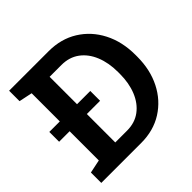

<svg xmlns="http://www.w3.org/2000/svg" viewBox="-179 -879 1047 1047"><g transform="rotate(-45 344.5 -355.5)"><path d="M29.8 0V-80.1L106.9 -96.2V-614.3L29.8 -630.4V-710.9H335Q429.7 -710.9 502 -666Q574.2 -621.1 614.7 -542.5Q655.3 -463.9 655.3 -361.8V-348.6Q655.3 -247.6 615.5 -168.9Q575.7 -90.3 504.2 -45.2Q432.6 0 337.4 0ZM239.7 -102.1H330.6Q391.1 -102.1 433.8 -134Q476.6 -166 499.3 -221.9Q522 -277.8 522 -348.6V-362.8Q522 -434.1 499.3 -489.7Q476.6 -545.4 433.8 -576.9Q391.1 -608.4 330.6 -608.4H239.7ZM25.9 -321.3V-397H341.8V-321.3Z"/></g></svg>

Font: Roboto Slab SemiBold
Style: Regular
Weight: 600
Designer: Google
Version: Version 2.001; ttfautohint (v1.8.3)